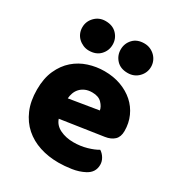

<svg xmlns="http://www.w3.org/2000/svg" viewBox="-175 -838 900 970"><g transform="rotate(30 275.0 -353.5)"><path d="M309 16Q250 16 199.5 -0.5Q149 -17 111.5 -50Q74 -83 52.5 -133Q31 -183 31 -250Q31 -316 52.5 -363.5Q74 -411 109 -441.5Q144 -472 189 -486.5Q234 -501 281 -501Q334 -501 377.5 -485Q421 -469 452.5 -441Q484 -413 501.5 -374Q519 -335 519 -289Q519 -255 500 -237Q481 -219 447 -214L200 -177Q211 -144 245 -127.5Q279 -111 323 -111Q364 -111 400.5 -121.5Q437 -132 460 -146Q476 -136 487 -118Q498 -100 498 -80Q498 -35 456 -13Q424 4 384 10Q344 16 309 16ZM281 -377Q257 -377 239.5 -369Q222 -361 211 -348.5Q200 -336 194.5 -320.5Q189 -305 188 -289L359 -317Q356 -337 337 -357Q318 -377 281 -377ZM72 -637Q72 -672 97 -697.5Q122 -723 159 -723Q201 -723 225 -697.5Q249 -672 249 -637Q249 -602 225 -576.5Q201 -551 159 -551Q141 -551 125 -558Q109 -565 97 -576.5Q85 -588 78.5 -603.5Q72 -619 72 -637ZM296 -637Q296 -672 319.5 -697.5Q343 -723 385 -723Q404 -723 420 -716Q436 -709 448 -697Q460 -685 466.5 -669.5Q473 -654 473 -637Q473 -602 448 -576.5Q423 -551 385 -551Q343 -551 319.5 -576.5Q296 -602 296 -637Z"/></g></svg>

Font: Baloo Tammudu
Style: Regular
Weight: 400
Designer: Omkar Shende and Ek Type
Foundry: Ek Type
Version: Version 1.007;PS 1.000;hotconv 1.0.88;makeotf.lib2.5.647800